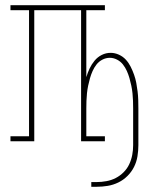

<svg xmlns="http://www.w3.org/2000/svg" viewBox="-20 -540 640 734"><path d="M329 174V156H350Q368 156 387 152.5Q406 149 422.5 140.5Q439 132 452.5 118.5Q466 105 474 88Q482 71 485.5 52.5Q489 34 489 15V-125Q489 -140 488.5 -154.5Q488 -169 486.5 -183.5Q485 -198 482 -212.5Q479 -227 475 -241Q471 -255 465 -268.5Q459 -282 450 -293.5Q441 -305 427.5 -312Q414 -319 400 -319Q385 -319 371.5 -312Q358 -305 349 -293.5Q340 -282 334 -268.5Q328 -255 324 -241Q320 -227 317 -212.5Q314 -198 312.5 -183.5Q311 -169 310.5 -154.5Q310 -140 310 -125V-19H381V0H290V-501H111V0H20V-19H91V-501H20V-520H381V-501H310V-245Q315 -262 322.5 -278Q330 -294 341.5 -308Q353 -322 369 -330Q385 -338 403 -338Q419 -338 434.5 -331Q450 -324 461 -312Q472 -300 479.5 -285Q487 -270 492.5 -254.5Q498 -239 501 -223Q504 -207 506 -190.5Q508 -174 508.5 -157.5Q509 -141 509 -125V15Q509 36 505.5 57.5Q502 79 492.5 98Q483 117 467.5 132.5Q452 148 432.5 157.5Q413 167 392 170.5Q371 174 350 174Z"/></svg>

Font: Iosevka HT Thin Extended
Style: Regular
Weight: 100
Width: 7
Monospace: yes
Designer: Belleve Invis
Foundry: Belleve Invis
Version: Version 32.3.0; ttfautohint (v1.8.4)